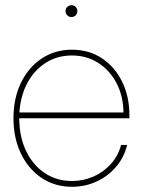

<svg xmlns="http://www.w3.org/2000/svg" viewBox="-20 -716 552 744"><path d="M258.8 7.8Q192.4 7.8 141.1 -26.6Q89.8 -61 61 -121.1Q32.2 -181.2 32.2 -257.8Q32.2 -335 61 -394.8Q89.8 -454.6 141.1 -489Q192.4 -523.4 258.8 -523.4Q325.2 -523.4 375.2 -490Q425.3 -456.5 453.4 -399.2Q481.4 -341.8 481.4 -269.5V-257.8H54.7Q54.7 -186.5 80.8 -131.6Q106.9 -76.7 153.1 -45.7Q199.2 -14.6 258.8 -14.6Q302.7 -14.6 341.8 -31.7Q380.9 -48.8 409.4 -80.3Q438 -111.8 449.2 -154.3H472.7Q460.9 -105.5 429.2 -68.8Q397.5 -32.2 353.3 -12.2Q309.1 7.8 258.8 7.8ZM55.2 -280.3H458.5Q457.5 -344.7 431.2 -394.5Q404.8 -444.3 359.9 -472.7Q314.9 -501 258.8 -501Q202.1 -501 157.7 -472.9Q113.3 -444.8 86.4 -395.3Q59.6 -345.7 55.2 -280.3ZM256.8 -649.9Q247.6 -649.9 240.7 -656.7Q233.9 -663.6 233.9 -672.9Q233.9 -682.6 240.7 -689.2Q247.6 -695.8 256.8 -695.8Q266.6 -695.8 273.2 -689.2Q279.8 -682.6 279.8 -672.9Q279.8 -663.6 273.2 -656.7Q266.6 -649.9 256.8 -649.9Z"/></svg>

Font: Inter Display Thin
Style: Regular
Weight: 100
Designer: Rasmus Andersson
Foundry: rsms
Version: Version 4.000;git-a52131595